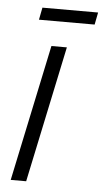

<svg xmlns="http://www.w3.org/2000/svg" viewBox="-50 -685 388 718"><g transform="rotate(5 144.5 -326.0)"><path d="M126 -512H184L76 0H18ZM80 -652H289L280 -606H71Z"/></g></svg>

Font: Decalotype Light Italic
Style: Regular
Weight: 300
Italic angle: -12°
Designer: Alfredo Marco Pradil
Foundry: Alfredo Marco Pradil
Version: Version 1.0